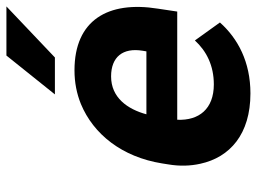

<svg xmlns="http://www.w3.org/2000/svg" viewBox="-121 -669 800 598"><g transform="rotate(-90 279.0 -370.0)"><path d="M66 -246C60 -211 61 -177 68 -146C88 -54 160 10 287 10C385 10 458 -29 508 -85L452 -163C419 -127 374 -104 315 -104C239 -104 202 -150 205 -218H542L551 -278C576 -434 515 -538 359 -538C321 -538 286 -531 254 -518C160 -479 89 -390 69 -265ZM222 -314C238 -373 274 -424 340 -424C401 -424 430 -387 420 -326L418 -314ZM284 -599H399L558 -750H405Z"/></g></svg>

Font: Asimov Pro
Style: BdObl
Weight: 700
Designer: Google
Version: Version 2.000980; 2014